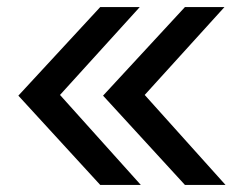

<svg xmlns="http://www.w3.org/2000/svg" viewBox="-20 -524 699 544"><path d="M32 0ZM376 -504 150 -255 379 0H264L32 -253L264 -504ZM616 -504 390 -255 619 0H504L272 -253L504 -504Z"/></svg>

Font: Rosa Sans Medium
Style: Regular
Weight: 500
Designer: Pentagram / MCKL
Foundry: Pentagram / MCKL
Version: Version 1.005;September 16, 2019;FontCreator 11.5.0.2425 64-